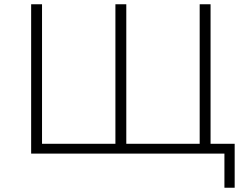

<svg xmlns="http://www.w3.org/2000/svg" viewBox="-20 -720 1153 900"><path d="M126 0H1032V160H1080V-46H967V-700H916V-46H572V-700H521V-46H177V-700H126Z"/></svg>

Font: Montserrat Light
Style: Regular
Weight: 300
Designer: Julieta Ulanovsky
Foundry: Julieta Ulanovsky
Version: Version 7.200